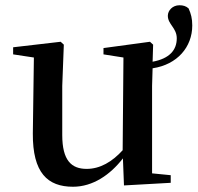

<svg xmlns="http://www.w3.org/2000/svg" viewBox="-20 -695 752 731"><path d="M217 -368 223 -525 211 -536 30 -515V-488L109 -476L105 -187C104 -37 161 16 258 16C334 16 400 -30 448 -92L452 11L630 1V-28L559 -35V-368L561 -435C655 -449 712 -516 712 -598C712 -625 707 -643 698 -663C688 -672 677 -675 663 -675C637 -675 619 -655 619 -635C619 -602 653 -589 653 -549C653 -505 626 -472 561 -460L563 -525L551 -536L374 -512V-488L450 -476L447 -123C407 -79 361 -52 310 -52C252 -52 217 -84 217 -181Z"/></svg>

Font: Noto Serif CJK KR SemiBold
Style: Regular
Weight: 600
Designer: Ryoko NISHIZUKA 西塚涼子 (kana & ideographs); Frank Grießhammer (Latin, Greek & Cyrillic); Wenlong ZHANG 张文龙 (bopomofo); San
Foundry: Adobe
Version: Version 2.001;hotconv 1.1.0;makeotfexe 2.6.0